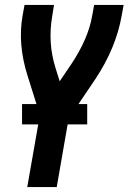

<svg xmlns="http://www.w3.org/2000/svg" viewBox="-20 -550 540 775"><path d="M90 205 141 -86 91 -245Q51 -372 71 -486L79 -530H198L191 -486Q172 -378 204 -276L221 -222L267 -290Q336 -393 352 -486L360 -530H479L471 -486Q448 -356 365 -231L257 -71L209 205ZM69 -48V-130H332V-48Z"/></svg>

Font: Iosevka SS08
Style: Bold Italic
Weight: 700
Italic angle: -10°
Monospace: yes
Designer: Belleve Invis
Foundry: Belleve Invis
Version: 2.1.0; ttfautohint (v1.8.2)